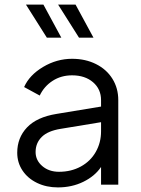

<svg xmlns="http://www.w3.org/2000/svg" viewBox="-20 -804 612 836"><path d="M55 -139Q55 -204 97.5 -249Q140 -294 226 -308L420 -340V-368Q420 -416 385 -446Q350 -476 294 -476Q246 -476 209 -452Q172 -428 153 -388L85 -425Q108 -477 167.5 -512.5Q227 -548 294 -548Q352 -548 398 -525Q444 -502 469.5 -461Q495 -420 495 -368V0H420V-77Q393 -37 343 -12.5Q293 12 232 12Q182 12 141.5 -7.5Q101 -27 78 -61.5Q55 -96 55 -139ZM237 -56Q290 -56 332 -79Q374 -102 397 -142.5Q420 -183 420 -232V-272L244 -243Q188 -234 161.5 -207.5Q135 -181 135 -142Q135 -106 164 -81Q193 -56 237 -56ZM233 -784H309L387 -640H324ZM169 -784 247 -640H184L93 -784Z"/></svg>

Font: Eudoxus Sans
Style: Regular
Weight: 400
Designer: Stijn de Vries
Foundry: tokotype
Version: Version 2.005